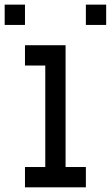

<svg xmlns="http://www.w3.org/2000/svg" viewBox="-20 -801 474 821"><path d="M173.6 -520.8H86.8V-607.6H260.4V-86.8H347.2V0H86.8V-86.8H173.6ZM347.2 -694.4V-781.2H434V-694.4ZM86.8 -781.2V-694.4H0V-781.2Z"/></svg>

Font: 8-bit Operator+
Style: Regular
Weight: 400
Designer: GrandChaos9000
Foundry: Grand Chaos Productions
Version: Version 1.2.0 - April 24, 2014